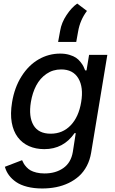

<svg xmlns="http://www.w3.org/2000/svg" viewBox="-20 -858 657 1094"><path d="M220.5 215.9Q172.9 215.9 134.9 206.1Q96.9 196.4 71.7 179Q46.5 161.6 30.7 139.9Q14.9 118.3 7.8 92.3L105.8 54.7Q111.2 66.4 115.9 74.8Q120.7 83.1 131.2 94.5Q141.7 105.8 154.3 112.9Q166.9 120 187.5 125.2Q208.1 130.3 233.7 130.3Q297.2 130.3 340.9 99.6Q384.6 68.9 394.9 7.8L411.6 -99.4H404.8Q341.6 -8.2 232.6 -8.2Q183.9 -8.2 145.2 -25.4Q106.5 -42.6 81.1 -76.3Q55.8 -110.1 46.9 -159.8Q38 -209.5 48.7 -274.9Q62.5 -359.7 102.8 -423.3Q143.1 -486.9 200.1 -519.7Q257.1 -552.6 323.2 -552.6Q352.3 -552.6 375.7 -545.5Q399.1 -538.4 413.2 -528.9Q427.2 -519.5 438.7 -504.8Q450.3 -490.1 455.1 -480.3Q459.9 -470.5 465.2 -457H473L487.6 -545.5H591.6L499.3 12.1Q492.5 53.3 474.8 87.2Q457 121.1 431.1 144.7Q405.2 168.3 371.8 184.5Q338.4 200.6 300.4 208.3Q262.4 215.9 220.5 215.9ZM268.8 -96.2Q337 -96.2 382.8 -144Q428.6 -191.8 442.5 -276.3Q456.7 -360.4 426.5 -411.4Q396.3 -462.4 328.5 -462.4Q281.6 -462.4 245 -437.3Q208.5 -412.3 186.6 -371.1Q164.8 -329.9 155.9 -276.3Q142.4 -193.2 170.8 -144.7Q199.2 -96.2 268.8 -96.2ZM311.1 -619 322.8 -683.2Q330.3 -728.7 359.2 -772.2Q388.1 -815.7 420.1 -837.7L475.5 -795.8Q436.1 -743.6 425.1 -678.6L414.4 -619Z"/></svg>

Font: Karasuma Gothic
Style: Medium Italic
Weight: 500
Italic angle: 9.39998°
Designer: Rasmus Andersson / Ryoko Nishizuka
Foundry: Genbu
Version: Version 1.00